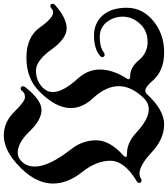

<svg xmlns="http://www.w3.org/2000/svg" viewBox="36 -803 902 1032"><g transform="rotate(90 487.0 -287.0)"><path d="M-8.8 -119.6Q-8.8 -126 -0.5 -133.3Q68.8 -194.3 123.8 -194.3Q178.7 -194.3 237.8 -111.8Q296.9 -29.3 350.6 -29.3Q404.3 -29.3 441.4 -64.9Q465.8 -88.4 465.8 -120.1Q465.8 -174.8 393.6 -253.9Q344.7 -307.1 344.7 -373.5Q344.7 -441.9 393.6 -518.6Q397 -523.9 397 -527.3Q397 -535.6 380.4 -535.6Q333 -535.6 294.4 -582.5Q255.9 -629.4 195.8 -629.4Q135.7 -629.4 98.1 -587.6Q60.5 -545.9 60.5 -496.3Q60.5 -446.8 90.1 -409.4Q119.6 -372.1 171.1 -372.1Q222.7 -372.1 251 -392.6Q258.8 -398.4 265.1 -398.4Q277.8 -398.4 277.8 -385.7Q277.8 -378.4 267.1 -370.1Q229 -341.3 162.1 -341.3Q95.2 -341.3 54 -387.5Q12.7 -433.6 12.7 -517.3Q12.7 -601.1 83 -659.7Q153.3 -718.3 253.9 -718.3Q353.5 -718.3 408.2 -652.8Q438 -617.2 458.5 -617.2Q468.8 -617.2 477.1 -626Q562.5 -718.3 639.6 -718.3Q717.3 -718.3 788.6 -652.1Q859.9 -585.9 902.8 -585.9Q918.5 -585.9 928.7 -592.8Q934.6 -596.7 941.4 -596.7Q954.1 -596.7 954.1 -583Q954.1 -576.2 944.3 -570.3Q835 -504.9 835 -428.2Q835 -354 896.2 -276.9Q957.5 -199.7 957.5 -121.6Q957.5 -20 850.1 74.7Q772.5 143.6 699.2 143.6Q627 143.6 571.5 86.7Q516.1 29.8 494.4 29.8Q472.7 29.8 463.6 41.3Q454.6 52.7 447.8 52.7Q434.6 52.7 434.6 40.5Q434.6 34.2 439.9 27.3Q508.3 -59.1 561.8 -59.1Q615.2 -59.1 676.8 4.9Q738.3 68.8 792 68.8Q816.4 68.8 835 51.3Q866.2 22.9 866.2 -23.9Q866.2 -99.1 772 -219.7Q725.1 -279.8 725.1 -352.8Q725.1 -425.8 805.7 -498Q814.9 -506.3 814.9 -512.5Q814.9 -518.6 795.9 -518.6Q737.3 -518.6 683.6 -568.8Q611.8 -635.7 558.6 -635.7Q523.9 -635.7 497.1 -607.4Q434.1 -542 434.1 -473.9Q434.1 -405.8 500 -334.5Q551.8 -278.8 551.8 -216.3Q551.8 -135.3 460.9 -45.9Q392.1 22 281 22Q169.9 22 118.9 -49.8Q67.9 -121.6 38.6 -121.6Q26.9 -121.6 18.8 -114.3Q10.7 -106.9 3.9 -106.9Q-8.8 -106.9 -8.8 -119.6Z"/></g></svg>

Font: UnifrakturMaguntia21
Style: Book
Weight: 400
Designer: j. 'mach' wust, Gerrit Ansmann, Georg Duffner, based on a font by Peter Wiegel, original typeface by Carl Albert Fahrenw
Version: Version 2017-03-19